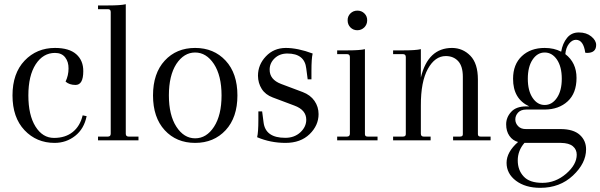

<svg xmlns="http://www.w3.org/2000/svg" viewBox="-20 -674 2883 922"><path d="M244.1 -419.9Q187 -419.9 151.4 -365.2Q116.2 -310.5 116.2 -215.8Q116.2 -121.1 150.4 -66.4Q184.6 -11.7 239.3 -11.7Q293.9 -11.7 329.1 -40Q364.3 -67.9 377 -120.1L396 -116.2Q383.8 -55.2 340.8 -21.5Q297.9 12.2 242.2 12.2Q155.3 12.2 97.7 -48.8Q40 -109.9 40 -215.8Q40 -321.8 98.1 -382.8Q156.2 -443.8 244.1 -443.8Q312 -443.8 346.2 -413.6Q380.4 -383.3 379.9 -332Q379.9 -266.1 342.8 -266.1Q313 -266.1 294.9 -282.2Q309.1 -312 309.1 -344.7Q309.6 -377 293 -398.4Q276.4 -419.9 244.1 -419.9Z M511.7 -32.2V-616.2Q511.7 -630.4 498 -629.9H450.7V-647.9H500Q560.1 -647.9 584 -653.8V-32.2Q584 -18.1 597.7 -18.1H645V0H450.7V-18.1H498Q511.7 -18.1 511.7 -32.2Z M791 -215.8Q791 -121.1 827.1 -65.4Q863.3 -9.8 917 -9.8Q971.7 -9.8 1007.8 -65.4Q1043.9 -121.1 1043.9 -215.8Q1043.9 -310.5 1007.3 -366.7Q970.7 -421.9 917 -421.9Q863.3 -421.9 826.7 -366.7Q791 -311 791 -215.8ZM771 -48.8Q714.8 -109.9 714.8 -215.8Q714.8 -321.8 771 -382.8Q827.1 -443.8 917 -443.8Q1006.8 -443.8 1063.5 -382.8Q1120.1 -321.8 1120.1 -215.8Q1120.1 -109.9 1063.5 -48.8Q1006.8 12.2 917 12.2Q827.1 12.2 771 -48.8Z M1509.8 -126Q1509.8 -71.8 1466.8 -29.8Q1423.3 12.2 1351.1 12.2Q1278.8 12.2 1214.8 -15.1Q1220.7 -39.1 1220.7 -99.1V-139.2H1238.8L1245.6 -86.9Q1254.4 -11.7 1350.6 -12.2Q1393.6 -12.2 1422.4 -38.6Q1450.7 -64.9 1450.7 -99.1Q1450.7 -146 1393.6 -167L1289.6 -206.1Q1254.4 -219.2 1236.8 -247.1Q1219.2 -274.9 1218.8 -310.1Q1218.8 -363.3 1256.8 -403.3Q1294.4 -443.4 1352.1 -443.8Q1409.7 -443.8 1481.4 -417Q1475.6 -393.1 1475.6 -333V-293H1457.5L1450.7 -345.2Q1442.9 -417 1359.9 -417Q1322.8 -417 1298.8 -394Q1274.9 -371.1 1274.9 -339.8Q1274.4 -292 1329.6 -271L1433.6 -231.9Q1470.7 -217.8 1490.2 -189.5Q1509.8 -161.1 1509.8 -126Z M1649.4 -576.2Q1648.9 -595.7 1662.6 -609.4Q1676.3 -623 1696.3 -623Q1716.3 -623 1730 -609.4Q1743.7 -595.7 1743.2 -576.2Q1743.2 -556.6 1729.5 -542.5Q1715.3 -528.8 1695.8 -528.8Q1676.3 -528.8 1662.6 -542.5Q1649.4 -556.2 1649.4 -576.2ZM1660.2 -32.2V-399.9Q1660.2 -414.1 1646 -414.1H1599.1V-432.1H1648.4Q1708.5 -432.1 1732.4 -438V-29.8Q1732.4 -17.6 1746.1 -18.1H1793V0H1599.1V-18.1H1646Q1660.2 -18.1 1660.2 -32.2Z M2274.9 -292V-29.8Q2274.9 -17.6 2288.6 -18.1H2335.9V0H2155.8V-18.1H2189Q2203.1 -18.1 2202.6 -29.8V-305.2Q2202.6 -356 2180.2 -380.4Q2157.7 -404.8 2120.6 -404.8Q2068.8 -404.8 2034.7 -343.3Q2000.5 -281.7 2001 -167V-32.2Q2001 -18.1 2014.6 -18.1H2047.9V0H1867.7V-18.1H1914.6Q1928.7 -18.1 1928.7 -29.8V-399.9Q1928.7 -414.1 1914.6 -414.1H1867.7V-432.1H1917Q1977.1 -432.1 2001 -438V-301.8Q2035.2 -443.8 2150.9 -443.8Q2202.6 -443.4 2238.8 -406.2Q2274.9 -369.1 2274.9 -292Z M2654.3 -388.2Q2630.9 -421.9 2595.7 -421.9Q2560.5 -421.9 2537.6 -387.7Q2514.6 -353.5 2514.6 -295.9Q2514.6 -238.3 2537.6 -204.1Q2560.5 -169.9 2595.7 -169.9Q2630.9 -169.9 2654.3 -204.1Q2677.7 -238.3 2677.7 -295.9Q2677.7 -353.5 2654.3 -388.2ZM2673.8 12.2H2498.5Q2466.3 49.3 2466.3 96.2Q2466.3 143.1 2494.6 173.3Q2522.5 204.1 2585 204.1Q2647.5 204.1 2698.7 160.2Q2749.5 116.2 2749.5 68.8Q2749.5 43.9 2731 28.3Q2712.4 12.7 2673.8 12.2ZM2745.6 -482.9Q2727.5 -482.9 2712.4 -463.9Q2697.3 -444.8 2694.8 -414.1Q2748.5 -373 2748.5 -299.8Q2748.5 -226.6 2706.1 -187.5Q2663.6 -148.4 2595.7 -147.9H2506.8Q2481.9 -147.9 2468.3 -133.8Q2454.6 -119.1 2454.6 -100.6Q2454.6 -82 2468.3 -67.9Q2481.9 -53.7 2506.8 -54.2H2673.8Q2733.9 -53.7 2764.2 -26.4Q2794.4 1 2794.4 43Q2794.4 109.9 2731.4 168.9Q2668.5 228 2574.7 228Q2502.9 228 2457.5 193.8Q2412.6 159.7 2412.6 107.9Q2412.6 56.2 2467.8 7.8Q2441.9 1 2426.3 -21.5Q2410.6 -43.9 2410.6 -77.1Q2410.6 -110.4 2434.6 -136.7Q2458.5 -163.1 2506.8 -163.1H2521.5Q2443.4 -199.2 2443.8 -295.9Q2443.8 -364.7 2485.8 -404.3Q2527.8 -443.8 2595.7 -443.8Q2640.6 -443.8 2674.8 -425.8Q2681.6 -465.8 2703.1 -492.2Q2724.6 -518.6 2760.3 -518.1Q2795.9 -518.1 2819.3 -499Q2842.8 -480 2842.8 -458Q2842.8 -419.9 2798.8 -419.9L2790.5 -420.9Q2781.7 -482.9 2745.6 -482.9Z"/></svg>

Font: Arapey-Regular
Style: Regular
Weight: 400
Designer: Eduardo Rodriguez Tunni
Foundry: Eduardo Rodriguez Tunni
Version: Version 1.002